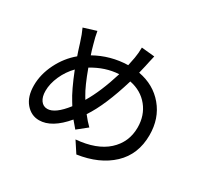

<svg xmlns="http://www.w3.org/2000/svg" viewBox="-166 -986 1308 1249"><g transform="rotate(30 488.5 -361.5)"><path d="M662.1 -758.8Q658.2 -744.1 651.4 -712.4Q644.5 -680.7 643.6 -675.8Q639.6 -657.2 629.9 -618.2Q748 -596.7 819.8 -510.7Q891.6 -424.8 891.6 -299.8Q891.6 -155.3 796.9 -65.9Q702.1 23.4 542 46.9L488.3 -35.2Q639.6 -47.9 719.7 -120.6Q799.8 -193.4 799.8 -303.7Q799.8 -394.5 748 -458.5Q696.3 -522.5 608.4 -540Q543.9 -325.2 468.8 -213.9Q498 -175.8 527.3 -147.5L455.1 -89.8Q425.8 -123 412.1 -140.6Q314.5 -24.4 219.7 -24.4Q160.2 -24.4 119.1 -72.8Q78.1 -121.1 78.1 -205.1Q78.1 -288.1 119.1 -370.6Q160.2 -453.1 227.5 -508.8Q218.8 -532.2 199.2 -595.7Q182.6 -649.4 164.1 -688.5L258.8 -717.8Q265.6 -676.8 279.3 -629.9Q291 -585.9 300.8 -558.6Q414.1 -622.1 543.9 -625Q547.9 -641.6 556.6 -688.5Q563.5 -727.5 563.5 -768.6ZM161.1 -211.9Q161.1 -167 179.7 -141.1Q198.2 -115.2 229.5 -115.2Q287.1 -115.2 362.3 -211.9Q348.6 -233.4 346.7 -237.3Q307.6 -298.8 256.8 -426.8Q212.9 -381.8 187 -323.7Q161.1 -265.6 161.1 -211.9ZM327.1 -481.4Q369.1 -366.2 402.3 -311.5L415 -290Q474.6 -388.7 522.5 -544.9Q420.9 -539.1 327.1 -481.4Z"/></g></svg>

Font: Min Sans Medium
Style: Regular
Weight: 500
Designer: Jinseong-Kim, NotoSansCJK, Nunito
Foundry: Jinseong-Kim
Version: Version 1.400;Glyphs 3.1.2 (3151)